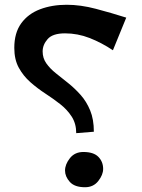

<svg xmlns="http://www.w3.org/2000/svg" viewBox="-20 -777 595 806"><path d="M300 -218Q300 -258 281 -287.5Q262 -317 232.5 -340Q203 -363 170 -384.5Q137 -406 107.5 -432Q78 -458 59 -492.5Q40 -527 40 -576Q40 -639 69 -679Q98 -719 148 -738Q198 -757 260 -757Q318 -757 382.5 -740Q447 -723 510 -703L454 -566Q406 -598 356 -617.5Q306 -637 253 -637Q201 -637 180 -613Q159 -589 159 -561Q159 -533 174.5 -511Q190 -489 214.5 -469.5Q239 -450 266.5 -428Q294 -406 318.5 -378.5Q343 -351 358.5 -313.5Q374 -276 374 -224ZM337 9Q293 9 273 -13.5Q253 -36 253 -61Q253 -87 273.5 -113Q294 -139 330 -139Q373 -139 393 -118.5Q413 -98 413 -68Q413 -43 392.5 -17Q372 9 337 9Z"/></svg>

Font: Marhey
Style: Regular
Weight: 400
Designer: Nur Syamsi & Bustanul Arifin
Foundry: Namelatype
Version: Version 1.000; ttfautohint (v1.8.4.7-5d5b)